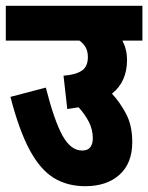

<svg xmlns="http://www.w3.org/2000/svg" viewBox="-20 -642 511 662"><path d="M0 -622H471V-502H402Q418 -471 418 -436Q418 -360 366 -319Q394 -289 415 -249Q436 -209 436 -152Q436 -79 392 -39.5Q348 0 274 0Q212 0 165.5 -28.5Q119 -57 82.5 -124.5Q46 -192 16 -308L138 -340Q167 -226 195.5 -174.5Q224 -123 263 -123Q283 -123 291.5 -134.5Q300 -146 300 -165Q300 -195 286.5 -221.5Q273 -248 251 -272Q233 -269 212 -266L199 -381Q240 -384 261.5 -398Q283 -412 283 -445Q283 -465 275.5 -478.5Q268 -492 254 -502H0Z"/></svg>

Font: Noto Sans ExtraCondensed ExtraBold
Style: Regular
Weight: 800
Width: 2
Designer: Monotype Design Team
Foundry: Monotype Imaging Inc.
Version: Version 2.013; ttfautohint (v1.8.4.7-5d5b)